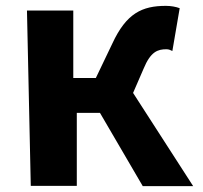

<svg xmlns="http://www.w3.org/2000/svg" viewBox="-20 -594 693 655"><path d="M85 40H242V-209H321L467 41H639L434 -277L470 -360C494 -418 518 -426 548 -426C556 -426 562 -423 568 -420L593 -566C580 -571 563 -574 546 -574C465 -574 411 -549 363 -445L307 -328H230V-558H72Z"/></svg>

Font: GenEiGothic-pro-Regular
Style: Bold
Weight: 700
Designer: Ryoko NISHIZUKA (kana & ideographs); Paul D. Hunt (Latin, Greek & Cyrillic); Wenlong ZHANG (bopomofo); Sandoll Communica
Foundry: Adobe Systems Incorporated; o_tamon
Version: Version 1.000.140830